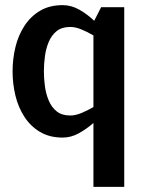

<svg xmlns="http://www.w3.org/2000/svg" viewBox="-20 -528 559 748"><path d="M151 -250Q151 -222 155 -192Q159 -162 170 -136Q181 -110 201 -94Q221 -78 254 -78Q274 -78 298 -88Q322 -98 344 -111V-390Q322 -403 298 -413Q274 -423 254 -423Q221 -423 201 -407Q181 -391 170 -365Q159 -339 155 -308.5Q151 -278 151 -250ZM374 -500H464V200H344V-49Q318 -26 287.5 -9Q257 8 224 8Q173 8 136 -14Q99 -36 75 -73Q51 -110 40 -156Q29 -202 29 -250Q29 -298 40 -344Q51 -390 75 -427Q99 -464 136 -486Q173 -508 224 -508Q258 -508 289.5 -490Q321 -472 347 -447Z"/></svg>

Font: Epunda Sans SemiBold
Style: Regular
Weight: 600
Designer: Simon Atzbach
Foundry: typofactur
Version: Version 2.204; ttfautohint (v1.8.4.7-5d5b)